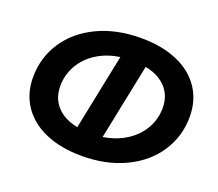

<svg xmlns="http://www.w3.org/2000/svg" viewBox="-120 -880 1201 1060"><g transform="rotate(20 480.0 -350.0)"><path d="M940 -395Q940 -280 879 -187Q818 -94 707 -41Q596 12 453 12Q330 12 239.5 -27Q149 -66 100.5 -138Q52 -210 52 -305Q52 -420 113 -513Q174 -606 285 -659Q396 -712 540 -712Q663 -712 753.5 -673Q844 -634 892 -562Q940 -490 940 -395ZM376 -129 467 -574Q390 -563 331.5 -525.5Q273 -488 241.5 -432Q210 -376 210 -310Q210 -240 253 -192.5Q296 -145 376 -129ZM783 -390Q783 -460 740 -507.5Q697 -555 617 -571L526 -126Q603 -138 661.5 -175.5Q720 -213 751.5 -269Q783 -325 783 -390Z"/></g></svg>

Font: Montserrat Alternates
Style: Bold Italic
Weight: 700
Italic angle: -11.3°
Designer: Julieta Ulanovsky
Foundry: Julieta Ulanovsky
Version: Version 7.200